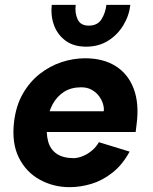

<svg xmlns="http://www.w3.org/2000/svg" viewBox="-20 -761 631 794"><path d="M268 13Q201 13 144.5 -18Q88 -49 58 -109Q28 -169 38 -256Q46 -324 74.5 -373.5Q103 -423 144.5 -455.5Q186 -488 234.5 -504Q283 -520 332 -520Q407 -520 458.5 -487.5Q510 -455 533 -394Q556 -333 545 -248L541 -215H138L148 -301H409Q411 -314 406 -331Q401 -348 389.5 -363.5Q378 -379 359.5 -389.5Q341 -400 316 -400Q274 -400 244.5 -381Q215 -362 197.5 -329.5Q180 -297 175 -256Q170 -210 179 -176.5Q188 -143 214.5 -125Q241 -107 285 -107Q300 -107 320 -114.5Q340 -122 358.5 -137Q377 -152 389 -173L516 -134Q486 -79 444.5 -46.5Q403 -14 357.5 -0.5Q312 13 268 13ZM336 -568Q285 -568 251.5 -592.5Q218 -617 203.5 -656.5Q189 -696 194 -741H293Q289 -707 301 -681Q313 -655 347 -655Q383 -655 399.5 -681Q416 -707 420 -741H519Q514 -696 490 -656.5Q466 -617 427 -592.5Q388 -568 336 -568Z"/></svg>

Font: Inclusive Sans
Style: Bold Italic
Weight: 700
Italic angle: -7°
Designer: Olivia King
Foundry: Olivia King
Version: Version 2.004